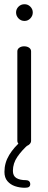

<svg xmlns="http://www.w3.org/2000/svg" viewBox="-20 -692 229 908"><path d="M94 0Q81 0 71.5 -8Q62 -16 62 -26V-449Q62 -460 71.5 -466.5Q81 -473 94 -473Q108 -473 117.5 -466.5Q127 -460 127 -449V-26Q127 -16 117.5 -8Q108 0 94 0ZM96 -593Q79 -593 67.5 -605Q56 -617 56 -633Q56 -649 67.5 -660.5Q79 -672 96 -672Q112 -672 123.5 -660.5Q135 -649 135 -633Q135 -617 123.5 -605Q112 -593 96 -593ZM98 196Q73 196 51 188.5Q29 181 15 164.5Q1 148 1 121Q1 78 23.5 41Q46 4 82 -26L115 -9Q84 18 62.5 49Q41 80 41 116Q41 140 57.5 150Q74 160 103 160Q112 160 117.5 165Q123 170 123 179Q123 187 117.5 191.5Q112 196 98 196Z"/></svg>

Font: Dosis ExtraLight
Style: Regular
Weight: 400
Version: Version 3.001; ttfautohint (v1.8.2)